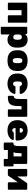

<svg xmlns="http://www.w3.org/2000/svg" viewBox="2174 -2744 760 5149"><g transform="rotate(90 2554.5 -170.0)"><path d="M78 0Q67 0 59.5 -7.5Q52 -15 52 -26V-494Q52 -505 59.5 -512.5Q67 -520 78 -520H563Q574 -520 581.5 -512.5Q589 -505 589 -494V-26Q589 -15 581.5 -7.5Q574 0 563 0H415Q404 0 396.5 -7.5Q389 -15 389 -26V-367H253V-26Q253 -15 245 -7.5Q237 0 226 0Z M725 190Q714 190 706.5 182.5Q699 175 699 164V-494Q699 -505 706.5 -512.5Q714 -520 725 -520H866Q877 -520 884.5 -512.5Q892 -505 892 -494V-461Q916 -491 953 -510.5Q990 -530 1044 -530Q1091 -530 1128.5 -516Q1166 -502 1194 -473.5Q1222 -445 1238 -401Q1254 -357 1257 -298Q1258 -277 1258 -260Q1258 -243 1257 -221Q1255 -165 1239 -122Q1223 -79 1195 -49.5Q1167 -20 1129 -5Q1091 10 1044 10Q998 10 963 -5.5Q928 -21 905 -54V164Q905 175 897 182.5Q889 190 879 190ZM976 -146Q1002 -146 1016.5 -156.5Q1031 -167 1037.5 -185.5Q1044 -204 1046 -228Q1049 -260 1046 -292Q1044 -316 1037.5 -334.5Q1031 -353 1016.5 -363.5Q1002 -374 976 -374Q950 -374 934.5 -363Q919 -352 912.5 -334Q906 -316 905 -294Q904 -273 904 -256.5Q904 -240 905 -219Q906 -198 913.5 -182Q921 -166 936 -156Q951 -146 976 -146Z M1606 10Q1518 10 1457.5 -16Q1397 -42 1365 -92.5Q1333 -143 1329 -214Q1328 -235 1328 -260Q1328 -285 1329 -306Q1333 -378 1367 -428Q1401 -478 1461.5 -504Q1522 -530 1606 -530Q1690 -530 1750.5 -504Q1811 -478 1845 -428Q1879 -378 1883 -306Q1885 -285 1885 -260Q1885 -235 1883 -214Q1879 -143 1847 -92.5Q1815 -42 1754.5 -16Q1694 10 1606 10ZM1606 -131Q1643 -131 1657 -153Q1671 -175 1673 -219Q1674 -234 1674 -260Q1674 -286 1673 -301Q1671 -344 1657 -366.5Q1643 -389 1606 -389Q1570 -389 1556 -366.5Q1542 -344 1539 -301Q1538 -286 1538 -260Q1538 -234 1539 -219Q1542 -175 1556 -153Q1570 -131 1606 -131Z M2223 10Q2148 10 2088.5 -16.5Q2029 -43 1993.5 -94.5Q1958 -146 1954 -219Q1953 -235 1953 -259Q1953 -283 1954 -300Q1958 -374 1993 -425.5Q2028 -477 2088 -503.5Q2148 -530 2223 -530Q2297 -530 2349.5 -509Q2402 -488 2434.5 -457Q2467 -426 2483 -395Q2499 -364 2500 -343Q2501 -332 2492.5 -324.5Q2484 -317 2474 -317H2313Q2302 -317 2296 -322Q2290 -327 2285 -337Q2275 -359 2262 -369.5Q2249 -380 2227 -380Q2196 -380 2181 -358.5Q2166 -337 2165 -295Q2163 -254 2165 -224Q2167 -181 2181.5 -160.5Q2196 -140 2227 -140Q2252 -140 2264 -150.5Q2276 -161 2285 -183Q2289 -193 2295.5 -198.5Q2302 -204 2313 -204H2474Q2484 -204 2492.5 -196Q2501 -188 2500 -177Q2499 -163 2489.5 -139.5Q2480 -116 2460.5 -90.5Q2441 -65 2409 -42Q2377 -19 2331 -4.5Q2285 10 2223 10Z M2576 0Q2565 0 2557.5 -7.5Q2550 -15 2550 -26V-136Q2550 -158 2576 -162Q2604 -166 2616.5 -187.5Q2629 -209 2632.5 -249.5Q2636 -290 2636 -347V-494Q2636 -505 2643.5 -512.5Q2651 -520 2662 -520H3086Q3097 -520 3104.5 -512.5Q3112 -505 3112 -494V-26Q3112 -15 3104.5 -7.5Q3097 0 3086 0H2938Q2927 0 2919.5 -7.5Q2912 -15 2912 -26V-367H2826V-326Q2826 -231 2816 -167.5Q2806 -104 2778.5 -67.5Q2751 -31 2702 -15.5Q2653 0 2576 0Z M3477 10Q3352 10 3278.5 -54.5Q3205 -119 3203 -252Q3203 -256 3203 -262.5Q3203 -269 3203 -272Q3206 -355 3239.5 -412.5Q3273 -470 3333.5 -500Q3394 -530 3476 -530Q3568 -530 3628.5 -493.5Q3689 -457 3719 -396.5Q3749 -336 3749 -261V-233Q3749 -223 3741 -215Q3733 -207 3722 -207H3414Q3414 -207 3414 -205Q3414 -203 3414 -201Q3414 -177 3420.5 -158.5Q3427 -140 3441 -129.5Q3455 -119 3475 -119Q3488 -119 3497 -123Q3506 -127 3513 -133.5Q3520 -140 3525 -146Q3534 -155 3539.5 -157.5Q3545 -160 3557 -160H3714Q3723 -160 3729.5 -154Q3736 -148 3735 -139Q3734 -121 3718 -95.5Q3702 -70 3670.5 -46Q3639 -22 3590 -6Q3541 10 3477 10ZM3414 -319H3538V-321Q3538 -348 3531 -367Q3524 -386 3510 -395.5Q3496 -405 3476 -405Q3456 -405 3442 -395.5Q3428 -386 3421 -367Q3414 -348 3414 -321Z M3829 110Q3818 110 3810.5 102.5Q3803 95 3803 84V-127Q3803 -138 3810.5 -145.5Q3818 -153 3829 -153H3841Q3866 -153 3878.5 -177Q3891 -201 3895 -244.5Q3899 -288 3899 -347V-494Q3899 -505 3906.5 -512.5Q3914 -520 3925 -520H4350Q4361 -520 4368.5 -512.5Q4376 -505 4376 -494V-153H4417Q4427 -153 4435 -145.5Q4443 -138 4443 -127V84Q4443 95 4435 102.5Q4427 110 4417 110H4268Q4257 110 4249.5 102.5Q4242 95 4242 84V0H4004V84Q4004 95 3996.5 102.5Q3989 110 3978 110ZM4062 -153H4175V-367H4089V-326Q4089 -265 4082.5 -222Q4076 -179 4062 -153Z M4536 0Q4526 0 4518.5 -7.5Q4511 -15 4511 -26V-494Q4511 -505 4518.5 -512.5Q4526 -520 4537 -520H4685Q4696 -520 4704 -512.5Q4712 -505 4712 -494V-154L4659 -174L4882 -503Q4887 -511 4894 -515.5Q4901 -520 4911 -520H5043Q5054 -520 5061.5 -512.5Q5069 -505 5069 -495V-26Q5069 -15 5061.5 -7.5Q5054 0 5043 0H4894Q4884 0 4876 -7.5Q4868 -15 4868 -26V-361L4922 -347L4698 -17Q4693 -9 4685.5 -4.5Q4678 0 4669 0Z"/></g></svg>

Font: Rubik ExtraBold
Style: Regular
Weight: 800
Designer: Hubert and Fischer
Foundry: Hubert and Fischer
Version: Version 2.300;gftools[0.9.30]